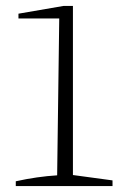

<svg xmlns="http://www.w3.org/2000/svg" viewBox="-20 -625 411 645"><path d="M33 0V-16Q69 -24 104 -29Q139 -34 172 -36L179 -563H42V-579L193 -605H225V-37L358 -19V0Z"/></svg>

Font: Piazzolla ExtraLight
Style: Regular
Weight: 200
Designer: Juan Pablo del Peral
Foundry: Huerta Tipografica
Version: Version 1.330